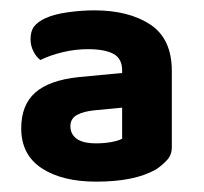

<svg xmlns="http://www.w3.org/2000/svg" viewBox="-20 -642 394 371"><path d="M166 -365Q181 -365 195 -367.5Q209 -370 216 -374V-434L164 -429Q142 -427 129 -420Q116 -413 116 -398Q116 -383 128 -374Q140 -365 166 -365ZM162 -622Q229 -622 270.5 -594.5Q312 -567 312 -505V-357Q312 -343 303 -333Q294 -323 282 -315Q241 -291 166 -291Q100 -291 60.5 -317Q21 -343 21 -394Q21 -439 48 -463Q75 -487 132 -493L216 -501V-506Q216 -529 199 -538Q182 -547 150 -547Q125 -547 100.5 -541Q76 -535 58 -526Q50 -532 44.5 -543Q39 -554 39 -566Q39 -582 46 -591Q53 -600 68 -607Q86 -615 112.5 -618.5Q139 -622 162 -622Z"/></svg>

Font: Baloo Bhaijaan 2
Style: Bold
Weight: 700
Designer: Sanskriti Dholi, Noopur Datye and Ek Type
Foundry: Ek Type
Version: Version 1.701